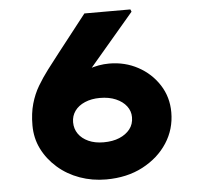

<svg xmlns="http://www.w3.org/2000/svg" viewBox="-51 -763 841 815"><g transform="rotate(-5 369.5 -355.0)"><path d="M369 0Q310 0 257 -19Q204 -38 163.5 -73.5Q123 -109 100 -155Q77 -201 77 -256Q77 -307 88.5 -347.5Q100 -388 120 -421.5Q140 -455 163.5 -486Q187 -517 212 -549L338 -710H534L538 -700L345 -473Q320 -441 296 -410Q272 -379 252.5 -343Q233 -307 216 -260L154 -294Q162 -332 188 -366.5Q214 -401 252 -429Q290 -457 334.5 -473Q379 -489 424 -489Q491 -489 546.5 -459Q602 -429 635.5 -377Q669 -325 669 -260Q669 -188 631 -129.5Q593 -71 525.5 -35.5Q458 0 369 0ZM372 -158Q411 -158 439.5 -170Q468 -182 484.5 -203Q501 -224 501 -254Q501 -280 485 -301Q469 -322 440 -334.5Q411 -347 372 -347Q336 -347 308 -335Q280 -323 265 -302Q250 -281 250 -254Q250 -226 265 -204.5Q280 -183 307.5 -170.5Q335 -158 372 -158Z"/></g></svg>

Font: Lexend Mega ExtraBold
Style: Regular
Weight: 800
Designer: Bonnie Shaver-Troup, Thomas Jockin
Foundry: Lexend
Version: Version 1.007